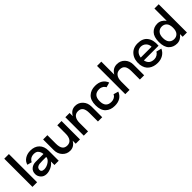

<svg xmlns="http://www.w3.org/2000/svg" viewBox="247 -1722 2865 2865"><g transform="rotate(-45 1679.5 -289.5)"><path d="M50 -1V-596H148V-1Z M410 -407Q499 -407 551 -355Q603 -303 603 -212V0H513V-75Q485 -34 435.5 -10Q386 14 337 14Q279 13 246 -24.5Q213 -62 213 -108Q213 -166 252.5 -199Q292 -232 347 -232H513Q511 -271 487.5 -303Q464 -335 411 -335Q387 -335 367 -328Q347 -321 335.5 -311.5Q324 -302 316.5 -292.5Q309 -283 306 -276L303 -269L230 -288Q244 -343 293.5 -375Q343 -407 410 -407ZM361 -61Q415 -62 463 -96Q511 -130 511 -172H431Q390 -172 367 -169Q344 -166 325.5 -153Q307 -140 303 -115Q300 -92 313 -77Q326 -62 361 -61Z M962 -389H1052V0H962V-64Q915 17 831 17Q759 17 711 -35Q663 -87 663 -164V-389H753V-211Q753 -138 778 -103.5Q803 -69 856 -69Q907 -69 934.5 -106Q962 -143 962 -211Z M1353 -406Q1425 -406 1473 -354Q1521 -302 1521 -225V0H1431V-178Q1431 -251 1406 -285.5Q1381 -320 1328 -320Q1277 -320 1249.5 -283Q1222 -246 1222 -178V-168V0H1132V-389H1222V-321Q1268 -406 1353 -406Z M1776 14Q1687 14 1631.5 -37.5Q1576 -89 1576 -196Q1576 -303 1631.5 -355Q1687 -407 1776 -407Q1916 -407 1961 -292L1883 -270Q1882 -272 1880 -276Q1878 -280 1870 -290.5Q1862 -301 1851.5 -308.5Q1841 -316 1823.5 -322.5Q1806 -329 1785 -329Q1663 -329 1663 -196Q1663 -64 1781 -64Q1817 -64 1842.5 -79Q1868 -94 1875 -108L1883 -123L1961 -101Q1916 14 1776 14Z M2235 -406Q2309 -406 2357.5 -354.5Q2406 -303 2406 -225V0H2316V-178Q2316 -251 2290 -285.5Q2264 -320 2209 -320Q2157 -320 2127.5 -282.5Q2098 -245 2098 -178V0H2008V-596H2098V-322Q2145 -406 2235 -406Z M2560 -160Q2580 -61 2684 -61Q2715 -61 2743.5 -78Q2772 -95 2786 -121L2869 -100Q2846 -46 2796.5 -16Q2747 14 2683 14Q2598 14 2540.5 -29Q2483 -72 2472 -160Q2462 -269 2517.5 -338Q2573 -407 2674 -407Q2780 -407 2830 -340.5Q2880 -274 2870 -160ZM2672 -338Q2626 -338 2594.5 -306Q2563 -274 2557 -223H2786Q2785 -273 2752.5 -305Q2720 -337 2672 -338Z M3219 -596H3309V0H3219V-56Q3165 14 3090 14Q3011 14 2961.5 -37.5Q2912 -89 2912 -196Q2912 -303 2961.5 -355Q3011 -407 3090 -407Q3165 -407 3219 -337ZM3213 -196Q3213 -264 3183.5 -296.5Q3154 -329 3106 -329Q3059 -329 3028 -296Q2997 -263 2997 -196Q2997 -129 3027.5 -96.5Q3058 -64 3106 -64Q3154 -64 3183.5 -96.5Q3213 -129 3213 -196Z"/></g></svg>

Font: MB Grotesk
Style: Regular
Weight: 400
Designer: Nawras Khrais
Foundry: Nawras Khrais
Version: Version 1.000;PS 001.000;hotconv 1.0.88;makeotf.lib2.5.64775